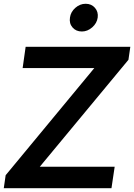

<svg xmlns="http://www.w3.org/2000/svg" viewBox="-37 -998 711 1018"><path d="M397 -831Q366 -831 347.5 -852.5Q329 -874 334 -905Q338 -935 362.5 -956.5Q387 -978 417 -978Q448 -978 466.5 -956.5Q485 -935 481 -905Q477 -875 452 -853Q427 -831 397 -831ZM571 -114 554 0H-17L-7 -69L463 -637H83L99 -750H654L644 -681L174 -114Z"/></svg>

Font: Oakes Grotesk
Style: Bold Italic
Weight: 600
Italic angle: -8°
Designer: Samuel Oakes
Foundry: Samuel Oakes
Version: Version 1.000;PS 001.000;hotconv 1.0.88;makeotf.lib2.5.64775